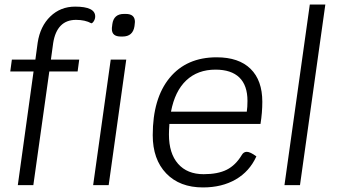

<svg xmlns="http://www.w3.org/2000/svg" viewBox="-20 -811 1491 841"><path d="M397 -739Q397 -728 391 -718.5Q385 -709 380 -709Q353 -724 313 -724Q271 -724 246 -698.5Q221 -673 213 -623L203 -550H327L320 -498H196L126 0H58L127 -498H25L32 -550H135L145 -624Q156 -696 200.5 -739Q245 -782 309 -782Q397 -782 397 -739ZM465 -550H533L456 0H388ZM470 -684Q470 -692 471 -696L472 -705Q478 -750 523 -750H531Q571 -750 571 -715L570 -705L569 -696Q562 -651 517 -651H509Q470 -651 470 -684Z M722 -268Q720 -238 720 -222Q720 -139 760 -93.5Q800 -48 872 -48Q934 -48 973 -67.5Q1012 -87 1039 -132Q1047 -146 1061 -146Q1076 -146 1103 -126Q1073 -60 1012.5 -25Q952 10 869 10Q767 10 708 -51.5Q649 -113 649 -219Q649 -380 723 -470Q797 -560 929 -560Q1026 -560 1077.5 -509.5Q1129 -459 1129 -365Q1129 -318 1121 -268ZM729 -322H1061Q1064 -342 1064 -369Q1064 -437 1028.5 -471.5Q993 -506 924 -506Q846 -506 796 -459Q746 -412 729 -322Z M1337 -791H1405L1294 0H1226Z"/></svg>

Font: Krub
Style: Italic
Weight: 400
Italic angle: -8°
Designer: Ekaluck Peanpanawate
Foundry: Cadson Demak Co.,Ltd.
Version: Version 1.000; ttfautohint (v1.6)